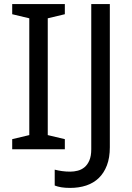

<svg xmlns="http://www.w3.org/2000/svg" viewBox="-20 -734 650 944"><path d="M298.8 0H40V-49.8L124 -69.8V-644L40 -664.1V-713.9H298.8V-664.1L214.8 -644V-69.8L298.8 -49.8ZM324.7 189.9Q299.8 189.9 281.2 186.8Q262.7 183.6 249 178.2V100.1Q265.6 104.5 284.7 107.2Q303.7 109.9 325.7 109.9Q343.8 109.9 362.1 105.2Q380.4 100.6 395.3 88.4Q410.2 76.2 419.4 54.7Q428.7 33.2 428.7 0V-713.9H520V-9.8Q520 41.5 505.6 79.1Q491.2 116.7 465.6 141.4Q439.9 166 404.1 178Q368.2 189.9 324.7 189.9Z"/></svg>

Font: Genotype
Style: Regular
Weight: 400
Foundry: Ascender Corporation
Version: Version 1.00